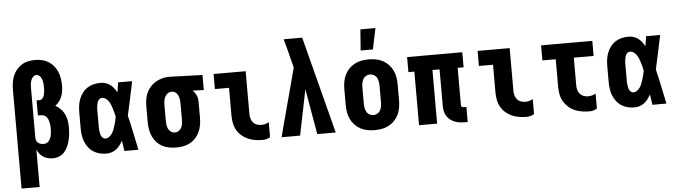

<svg xmlns="http://www.w3.org/2000/svg" viewBox="-55 -997 5109 1449"><g transform="rotate(-5 2500.0 -272.0)"><path d="M56 215V-535Q56 -561 60 -587.5Q64 -614 74 -638.5Q84 -663 101 -683.5Q118 -704 140.5 -718Q163 -732 189.5 -737.5Q216 -743 242 -743Q269 -743 295 -737Q321 -731 343.5 -717Q366 -703 383 -682Q400 -661 410 -636.5Q420 -612 424 -585.5Q428 -559 428 -533Q428 -512 425 -491Q422 -470 414.5 -450.5Q407 -431 394 -414Q381 -397 364 -385Q387 -373 405 -354Q423 -335 434 -311.5Q445 -288 448.5 -262.5Q452 -237 452 -211Q452 -187 449.5 -163Q447 -139 441 -115.5Q435 -92 425 -69.5Q415 -47 399 -29Q383 -11 360 -1.5Q337 8 313 8Q294 8 275 3.5Q256 -1 240 -11Q224 -21 212 -36.5Q200 -52 193 -69V215ZM253 -106Q265 -106 275.5 -111.5Q286 -117 293 -126.5Q300 -136 304.5 -147.5Q309 -159 311 -170.5Q313 -182 314 -193.5Q315 -205 315 -217Q315 -229 314 -240.5Q313 -252 310.5 -263.5Q308 -275 303.5 -286Q299 -297 291.5 -306Q284 -315 273 -319.5Q262 -324 250 -324H227V-438H250Q259 -438 266.5 -444Q274 -450 278.5 -458Q283 -466 285 -475Q287 -484 288.5 -493Q290 -502 290.5 -511.5Q291 -521 291 -530Q291 -540 290.5 -550Q290 -560 288.5 -570Q287 -580 283.5 -590Q280 -600 275 -608.5Q270 -617 261 -623Q252 -629 242 -629Q227 -629 216.5 -618Q206 -607 201 -593Q196 -579 194.5 -564.5Q193 -550 193 -535V-155Q194 -144 198.5 -134Q203 -124 212 -117.5Q221 -111 231.5 -108.5Q242 -106 253 -106Z M719 8Q693 8 667.5 2Q642 -4 620 -18Q598 -32 582 -53Q566 -74 556.5 -98Q547 -122 543.5 -148Q540 -174 540 -200V-320Q540 -346 543.5 -372Q547 -398 556.5 -422Q566 -446 582 -467Q598 -488 620 -502Q642 -516 667.5 -522Q693 -528 719 -528Q738 -528 757 -522Q776 -516 791.5 -504.5Q807 -493 819 -477.5Q831 -462 840 -445Q843 -464 846 -482.5Q849 -501 852 -520H958Q944 -456 931 -391.5Q918 -327 903 -263Q919 -198 932.5 -132Q946 -66 960 0H854Q851 -20 848 -39.5Q845 -59 842 -79Q832 -61 820 -45Q808 -29 792.5 -17Q777 -5 758 1.5Q739 8 719 8ZM719 -106Q735 -106 748.5 -116Q762 -126 771 -140Q780 -154 785.5 -169.5Q791 -185 796 -200.5Q801 -216 804.5 -231.5Q808 -247 811 -263Q808 -279 804 -294Q800 -309 795.5 -324Q791 -339 785 -354Q779 -369 770.5 -382Q762 -395 748.5 -404.5Q735 -414 719 -414Q710 -414 702 -408Q694 -402 689.5 -393.5Q685 -385 683 -376Q681 -367 679.5 -357.5Q678 -348 677.5 -338.5Q677 -329 677 -320V-200Q677 -191 677.5 -181.5Q678 -172 679.5 -162.5Q681 -153 683 -144Q685 -135 689.5 -126.5Q694 -118 702 -112Q710 -106 719 -106Z M1246 8Q1219 8 1192 3Q1165 -2 1141 -15Q1117 -28 1098.5 -48.5Q1080 -69 1068.5 -94Q1057 -119 1052.5 -146Q1048 -173 1048 -200V-320Q1048 -346 1052 -372Q1056 -398 1066.5 -422Q1077 -446 1094.5 -466Q1112 -486 1134.5 -499.5Q1157 -513 1182.5 -520.5Q1208 -528 1234 -528H1250L1491 -520V-406L1406 -409Q1415 -401 1422.5 -390.5Q1430 -380 1435 -368.5Q1440 -357 1442 -344.5Q1444 -332 1444 -320V-200Q1444 -173 1439.5 -146Q1435 -119 1423.5 -94Q1412 -69 1393.5 -48.5Q1375 -28 1351 -15Q1327 -2 1300 3Q1273 8 1246 8ZM1246 -106Q1262 -106 1275.5 -115Q1289 -124 1296 -138.5Q1303 -153 1305 -168.5Q1307 -184 1307 -200V-320Q1307 -335 1305 -350Q1303 -365 1297.5 -378.5Q1292 -392 1280.5 -402.5Q1269 -413 1254 -414H1246Q1230 -414 1217 -404.5Q1204 -395 1197 -381Q1190 -367 1187.5 -351.5Q1185 -336 1185 -320V-200Q1185 -184 1187 -168.5Q1189 -153 1196 -138.5Q1203 -124 1216.5 -115Q1230 -106 1246 -106Z M1901 8Q1873 8 1844.5 3.5Q1816 -1 1790.5 -12Q1765 -23 1743 -42Q1721 -61 1707 -85.5Q1693 -110 1687.5 -138.5Q1682 -167 1682 -195V-406H1575V-520H1818V-195Q1818 -178 1823 -161Q1828 -144 1839 -131Q1850 -118 1867 -112Q1884 -106 1901 -106Q1916 -106 1930.5 -110Q1945 -114 1958 -122V-8Q1945 0 1930.5 4Q1916 8 1901 8Z M2045 0 2064 -74 2182 -516 2167 -574Q2157 -615 2146.5 -655Q2136 -695 2125 -735H2265L2455 0H2315L2255 -345L2185 0Z M2750 8Q2722 8 2695 3Q2668 -2 2643.5 -15Q2619 -28 2600 -48Q2581 -68 2569 -93Q2557 -118 2552.5 -145Q2548 -172 2548 -200V-320Q2548 -348 2552.5 -375Q2557 -402 2569 -427Q2581 -452 2600 -472Q2619 -492 2643.5 -505Q2668 -518 2695 -523Q2722 -528 2750 -528Q2778 -528 2805 -523Q2832 -518 2856.5 -505Q2881 -492 2900 -472Q2919 -452 2931 -427Q2943 -402 2947.5 -375Q2952 -348 2952 -320V-200Q2952 -172 2947.5 -145Q2943 -118 2931 -93Q2919 -68 2900 -48Q2881 -28 2856.5 -15Q2832 -2 2805 3Q2778 8 2750 8ZM2750 -106Q2766 -106 2780.5 -114.5Q2795 -123 2802.5 -137.5Q2810 -152 2812.5 -168Q2815 -184 2815 -200V-320Q2815 -336 2812.5 -352Q2810 -368 2802.5 -382.5Q2795 -397 2780.5 -405.5Q2766 -414 2750 -414Q2734 -414 2719.5 -405.5Q2705 -397 2697.5 -382.5Q2690 -368 2687.5 -352Q2685 -336 2685 -320V-200Q2685 -184 2687.5 -168Q2690 -152 2697.5 -137.5Q2705 -123 2719.5 -114.5Q2734 -106 2750 -106ZM2696 -600 2708 -759H2822L2789 -600Z M3454 8H3434Q3414 8 3394.5 5.5Q3375 3 3357 -4Q3339 -11 3323 -23Q3307 -35 3296.5 -51.5Q3286 -68 3281.5 -87.5Q3277 -107 3277 -126V-406H3223V0H3086V-406H3041V-520H3459V-406H3414V-126Q3414 -122 3415 -118Q3416 -114 3419 -111Q3422 -108 3426 -107Q3430 -106 3434 -106H3454Z M3901 8Q3873 8 3844.5 3.5Q3816 -1 3790.5 -12Q3765 -23 3743 -42Q3721 -61 3707 -85.5Q3693 -110 3687.5 -138.5Q3682 -167 3682 -195V-406H3575V-520H3818V-195Q3818 -178 3823 -161Q3828 -144 3839 -131Q3850 -118 3867 -112Q3884 -106 3901 -106Q3916 -106 3930.5 -110Q3945 -114 3958 -122V-8Q3945 0 3930.5 4Q3916 8 3901 8Z M4377 8Q4348 8 4320 3.5Q4292 -1 4266 -12Q4240 -23 4218.5 -42Q4197 -61 4182.5 -85.5Q4168 -110 4162.5 -138.5Q4157 -167 4157 -195V-406H4056V-520H4444V-406H4294V-195Q4294 -178 4298.5 -161Q4303 -144 4314.5 -131Q4326 -118 4342.5 -112Q4359 -106 4377 -106Q4392 -106 4406.5 -110Q4421 -114 4434 -122V-8Q4421 0 4406.5 4Q4392 8 4377 8Z M4719 8Q4693 8 4667.5 2Q4642 -4 4620 -18Q4598 -32 4582 -53Q4566 -74 4556.5 -98Q4547 -122 4543.5 -148Q4540 -174 4540 -200V-320Q4540 -346 4543.5 -372Q4547 -398 4556.5 -422Q4566 -446 4582 -467Q4598 -488 4620 -502Q4642 -516 4667.5 -522Q4693 -528 4719 -528Q4738 -528 4757 -522Q4776 -516 4791.5 -504.5Q4807 -493 4819 -477.5Q4831 -462 4840 -445Q4843 -464 4846 -482.5Q4849 -501 4852 -520H4958Q4944 -456 4931 -391.5Q4918 -327 4903 -263Q4919 -198 4932.5 -132Q4946 -66 4960 0H4854Q4851 -20 4848 -39.5Q4845 -59 4842 -79Q4832 -61 4820 -45Q4808 -29 4792.5 -17Q4777 -5 4758 1.5Q4739 8 4719 8ZM4719 -106Q4735 -106 4748.5 -116Q4762 -126 4771 -140Q4780 -154 4785.5 -169.5Q4791 -185 4796 -200.5Q4801 -216 4804.5 -231.5Q4808 -247 4811 -263Q4808 -279 4804 -294Q4800 -309 4795.5 -324Q4791 -339 4785 -354Q4779 -369 4770.5 -382Q4762 -395 4748.5 -404.5Q4735 -414 4719 -414Q4710 -414 4702 -408Q4694 -402 4689.5 -393.5Q4685 -385 4683 -376Q4681 -367 4679.5 -357.5Q4678 -348 4677.5 -338.5Q4677 -329 4677 -320V-200Q4677 -191 4677.5 -181.5Q4678 -172 4679.5 -162.5Q4681 -153 4683 -144Q4685 -135 4689.5 -126.5Q4694 -118 4702 -112Q4710 -106 4719 -106Z"/></g></svg>

Font: Iosevka Heavy
Style: Regular
Weight: 900
Monospace: yes
Designer: Belleve Invis
Foundry: Belleve Invis
Version: Version 32.5.0; ttfautohint (v1.8.4)